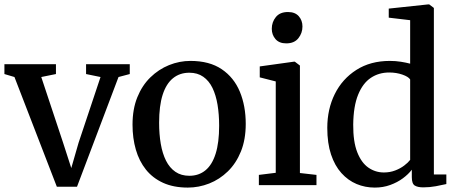

<svg xmlns="http://www.w3.org/2000/svg" viewBox="-24 -839 2064 870"><path d="M233.5 7 41.5 -490 -4 -503.5V-548H229.5V-503.5L163 -490L261 -195L299 -77.5L332 -192L431.5 -490L366 -503.5V-548H564V-503.5L513 -490L325 7Z M576.5 -274Q576.5 -344.5 598.2 -398.2Q620 -452 657.5 -488.5Q695 -525 742 -544Q789 -563 839 -563Q925 -563 980.5 -525.5Q1036 -488 1062.8 -423.5Q1089.5 -359 1089.5 -277.5Q1089.5 -207 1067.8 -153Q1046 -99 1008.5 -62.5Q971 -26 924 -7.5Q877 11 827 11Q762.5 11 715.2 -10.5Q668 -32 637.2 -70.5Q606.5 -109 591.5 -161Q576.5 -213 576.5 -274ZM834 -42.5Q877 -42.5 907.2 -67.5Q937.5 -92.5 953.2 -142.8Q969 -193 969 -269Q969 -320 961.8 -364Q954.5 -408 938.8 -440.5Q923 -473 897 -491.2Q871 -509.5 834 -509.5Q790.5 -509.5 759.8 -484.5Q729 -459.5 713 -409.5Q697 -359.5 697 -283Q697 -231 704.5 -187.2Q712 -143.5 728.2 -111Q744.5 -78.5 770.8 -60.5Q797 -42.5 834 -42.5Z M1149 0V-46.5L1225.5 -56V-470L1153 -488.5V-538L1307.5 -559.5H1312L1335 -542V-55L1410 -46.5V0ZM1272.5 -642.5Q1241 -642.5 1224.2 -662Q1207.5 -681.5 1207.5 -708.5Q1207.5 -739 1226 -761.8Q1244.5 -784.5 1280.5 -784.5H1281.5Q1313 -784.5 1329.8 -765.5Q1346.5 -746.5 1346.5 -719Q1346.5 -689 1328 -665.8Q1309.5 -642.5 1273.5 -642.5Z M1674 11Q1630.5 11 1591.8 -5.2Q1553 -21.5 1523 -54.8Q1493 -88 1476 -139Q1459 -190 1459 -259.5Q1459 -344.5 1493 -413Q1527 -481.5 1590.8 -522.2Q1654.5 -563 1742.5 -563Q1769 -563 1792.5 -559.2Q1816 -555.5 1834.5 -550.5V-747.5L1737.5 -759V-800L1915.5 -819H1921L1942 -803V-48.5H1998.5V-5Q1979 -0.5 1951 4.8Q1923 10 1894 10Q1869 10 1855.5 1.8Q1842 -6.5 1842 -36.5V-70Q1826.5 -49.5 1801.5 -31Q1776.5 -12.5 1744.2 -0.8Q1712 11 1674 11ZM1715.5 -57.5Q1743 -57.5 1766.5 -66.5Q1790 -75.5 1807.5 -88.8Q1825 -102 1834.5 -114.5V-479Q1826.5 -491.5 1799.2 -501Q1772 -510.5 1739.5 -510.5Q1692.5 -510.5 1656.2 -486.2Q1620 -462 1598.8 -410Q1577.5 -358 1576.5 -274.5Q1576 -197 1594.8 -149.2Q1613.5 -101.5 1645.2 -79.5Q1677 -57.5 1715.5 -57.5Z"/></svg>

Font: Merriweather 36pt Medium
Style: Regular
Weight: 500
Version: Version 2.100